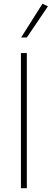

<svg xmlns="http://www.w3.org/2000/svg" viewBox="-20 -989 272 1009"><path d="M90 0V-710H121V0ZM91 -792 203 -969 232 -956 121 -792Z"/></svg>

Font: Livvic Thin
Style: Regular
Weight: 250
Designer: Jacques Le Bailly, Baron von Fonthausen
Version: Version 1.001; ttfautohint (v1.8.2)